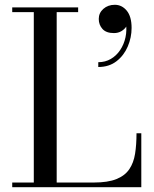

<svg xmlns="http://www.w3.org/2000/svg" viewBox="-20 -781 644 801"><path d="M31 0V-19.5H121V-730.5H31V-750H306V-730.5H216.5V-19.5H371Q430 -19.5 465.5 -33.8Q501 -48 519.2 -74.8Q537.5 -101.5 543.5 -139.5Q549.5 -177.5 549.5 -225H569.5V0ZM390 -501.5V-521.5Q419 -521.5 442.2 -535Q465.5 -548.5 481.2 -572Q497 -595.5 503.5 -625.2Q510 -655 505 -688H511.5Q513 -679.5 506 -669Q499 -658.5 486 -650.8Q473 -643 455 -643Q423 -643 407.5 -660.2Q392 -677.5 392 -702Q392 -727 411.2 -744Q430.5 -761 459 -761Q488.5 -761 508.8 -736.5Q529 -712 529 -664.5Q529 -624.5 513 -587Q497 -549.5 466 -525.5Q435 -501.5 390 -501.5Z"/></svg>

Font: Bodoni Moda
Style: Regular
Weight: 400
Designer: Owen Earl
Foundry: indestructible type
Version: Version 2.005